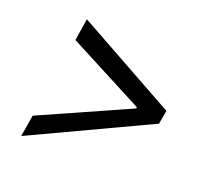

<svg xmlns="http://www.w3.org/2000/svg" viewBox="-96 -665 828 761"><g transform="rotate(20 318.0 -284.0)"><path d="M558.6 -255.4 62 -22.5 77.1 -113.8 455.6 -282.2 452.6 -277.3 454.6 -291 456.5 -285.2 133.8 -453.6 148.4 -546.4 568.8 -313Z"/></g></svg>

Font: Inter 28pt
Style: Italic
Weight: 400
Italic angle: -9.3988°
Designer: Rasmus Andersson
Foundry: rsms
Version: Version 4.001;git-66647c0bb